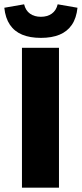

<svg xmlns="http://www.w3.org/2000/svg" viewBox="-30 -872 380 892"><path d="M72 0V-650H244V0ZM160 -696Q109 -696 73 -711Q37 -726 16 -757Q-5 -788 -10 -836L82 -852Q89 -823 109.5 -808.5Q130 -794 160 -794Q190 -794 210.5 -808.5Q231 -823 238 -852L330 -836Q325 -788 304 -757Q283 -726 247 -711Q211 -696 160 -696Z"/></svg>

Font: Source Sans 3 Black
Style: Regular
Weight: 900
Designer: Paul D. Hunt
Foundry: Adobe
Version: Version 3.046;hotconv 1.0.118;makeotfexe 2.5.65603